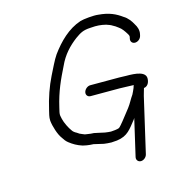

<svg xmlns="http://www.w3.org/2000/svg" viewBox="-107 -742 835 904"><g transform="rotate(-15 310.5 -289.5)"><path d="M586.9 -476C600.6 -476 614.4 -486.9 617.7 -501L619.5 -509C623.8 -527.7 616.3 -546.7 608.8 -558C599.2 -576.5 584.5 -596.6 566.1 -607C536.3 -628.8 505.6 -643.8 452.6 -648C431.5 -650.9 381.3 -646 365 -641C302.7 -620.5 254.4 -571.8 215.8 -519C199.4 -495.8 180.3 -453.2 166.6 -427C144.1 -381.6 126.5 -331.3 113.3 -274L107.9 -251C105.9 -242.3 105.2 -233.3 105.7 -224C108.5 -196.6 122.2 -153.1 136.9 -134C143.3 -123.5 151.3 -112.4 161.2 -105C179 -91 197.7 -80 222.6 -72L241.7 -68C251.4 -66.8 262.8 -65 274 -65C281.9 -63.3 313.8 -55.6 321.5 -54L339 -52C345.5 -51.3 351.8 -51 357.8 -51C363.8 -51 372.9 -51.7 385.2 -53C439.5 -60.2 455.1 -88.8 487.8 -129C488 -130.1 490.9 -133.9 491.2 -135L449.6 45C446.5 58.5 455.7 70 469.3 70C483 70 496.5 58.5 499.6 45L561.5 -223C564.7 -237 569.1 -247.3 571.8 -259C588.5 -260.6 598.1 -275.6 599.6 -293C605 -332.2 551.1 -336 505.6 -336C495.7 -336.7 484.5 -337 471.8 -337H330.8C317.3 -337 303.1 -325.1 299.9 -311.5C296.8 -297.9 305.8 -287 319.3 -287H460.3C472.9 -287 484.2 -286.7 494 -286C503.4 -286 513 -285.7 522.8 -285H528.8C527.4 -281.7 526.3 -278.7 525.7 -276L525 -273C519.5 -260.1 516.6 -253.7 511.1 -243C498.1 -225.2 489 -204.6 475.2 -187C464.5 -174.2 432.9 -131.7 420.2 -118C415.7 -112.7 411.8 -109 408.7 -107C402.4 -103.7 375.9 -101 368.8 -101C364.5 -101 360.1 -101.3 355.5 -102L340 -104C331.2 -105.3 297.3 -114.1 289.5 -115C278.8 -115 269.2 -116.7 260.2 -118L246.7 -120C238.6 -123.9 230.5 -125.8 223 -130L210.9 -138C203.3 -141.6 194.7 -148.1 190.8 -155C180.2 -168.8 165.1 -198.8 160.6 -219C158.1 -229.8 155.2 -239 158.2 -252L163.3 -274C180.3 -347.8 204.5 -399.4 233.7 -458C255.4 -506.3 288.5 -541.3 325.4 -569C350.9 -586.8 364.1 -596.2 402.1 -598C435.3 -600.8 452.5 -598.7 476.9 -593L493.5 -587C498.4 -585 502.3 -583 505.1 -581L517.5 -574L531.2 -564C544.3 -555.4 555.2 -539.2 563.4 -526C565.9 -522.9 570.7 -514.3 569.5 -509L567.7 -501C564.4 -486.9 573.2 -476 586.9 -476Z"/></g></svg>

Font: HoneyBee
Style: BookIt
Weight: 300
Foundry: Cannot Into Space Fonts
Version: Version 0.89